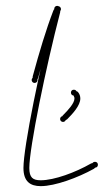

<svg xmlns="http://www.w3.org/2000/svg" viewBox="-20 -622 359 655"><path d="M119 13C168 13 246 -16 300 -46C306 -50 308 -54 304 -60C300 -66 296 -67 290 -64C238 -34 165 -7 119 -7C92 -7 80 -16 80 -49C80 -118 137 -395 185 -579C187 -585 184 -589 178 -591C172 -593 168 -590 166 -584C117 -399 60 -120 60 -49C60 -3 83 13 119 13ZM304 -50C310 -50 314 -54 314 -60C314 -66 310 -70 304 -70C298 -70 294 -66 294 -60C294 -54 298 -50 304 -50ZM195 -206C200 -206 205 -210 205 -216C205 -222 200 -226 195 -226C190 -226 185 -222 185 -216C185 -210 190 -206 195 -206ZM98 -339C104 -339 108 -344 108 -349C108 -354 104 -359 98 -359C92 -359 88 -354 88 -349C88 -344 92 -339 98 -339ZM209 -215C228 -234 254 -262 254 -286C254 -293 252 -301 246 -308C241 -313 235 -311 232 -305H231C228 -300 231 -296 233 -291C234 -290 234 -288 234 -286C234 -270 213 -247 196 -230C191 -226 191 -221 195 -216C199 -211 204 -211 209 -215ZM232 -296C238 -296 242 -300 242 -306C242 -312 238 -316 232 -316C226 -316 222 -312 222 -306C222 -300 226 -296 232 -296ZM98 -349C104 -347 108 -350 110 -356C132 -437 155 -514 181 -579C183 -585 181 -590 175 -592C169 -594 164 -592 162 -586C137 -521 114 -444 92 -363C90 -356 92 -351 98 -349ZM175 -582C180 -582 185 -586 185 -592C185 -598 180 -602 175 -602C170 -602 165 -598 165 -592C165 -586 170 -582 175 -582ZM175 -582C180 -582 185 -586 185 -592C185 -598 180 -602 175 -602C170 -602 165 -598 165 -592C165 -586 170 -582 175 -582ZM178 -581C184 -581 188 -586 188 -591C188 -596 184 -601 178 -601C172 -601 168 -596 168 -591C168 -586 172 -581 178 -581ZM178 -581C184 -581 188 -586 188 -591C188 -596 184 -601 178 -601C172 -601 168 -596 168 -591C168 -586 172 -581 178 -581ZM174 -582C174 -582 176 -585 178 -591C180 -597 181 -601 180 -601C179 -601 175 -593 172 -584V-582Z"/></svg>

Font: Mistral SingleLine Outline
Style: Regular
Weight: 300
Designer: François Chastanet, Élisa Garzelli, Anais Alves, Morgane Autin
Foundry: institut supérieur des arts et du design Toulouse / isdaT
Version: Version 1.000;Glyphs 3.3 (3337)